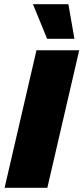

<svg xmlns="http://www.w3.org/2000/svg" viewBox="-20 -901 400 921"><path d="M308 -881 337 -715H206L138 -881ZM360 -660 207 0H2L155 -660Z"/></svg>

Font: Elaine Sans ExtraBold
Style: Italic
Weight: 800
Italic angle: -13°
Designer: Wei Huang
Foundry: Wei Huang
Version: Version 2.001;December 24, 2019;FontCreator 12.0.0.2547 64-b